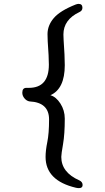

<svg xmlns="http://www.w3.org/2000/svg" viewBox="-20 -805 540 990"><path d="M387 165Q380 165 371 163Q215 126 215 4Q215 -29 224 -73Q233 -117 233 -189Q233 -277 133 -282Q118 -284 106.5 -297.5Q95 -311 95 -327Q95 -352 116 -352H129Q232 -352 232 -472Q232 -510 226 -592L225 -629Q225 -674 257.5 -712Q290 -750 371 -782Q380 -785 385 -785Q405 -785 405 -765Q405 -750 390 -743Q307 -704 307 -627L308 -599Q314 -515 314 -469Q314 -347 240 -314Q269 -306 291.5 -271Q314 -236 314 -193Q314 -113 305 -61.5Q296 -10 296 4Q296 84 389 125Q406 133 406 149Q406 165 387 165Z"/></svg>

Font: LXGW WenKai Mono Medium
Style: Regular
Weight: 500
Monospace: yes
Designer: LXGW / Fontworks Inc.
Foundry: LXGW / Fontworks Inc.
Version: Version 1.520; June 14, 2025